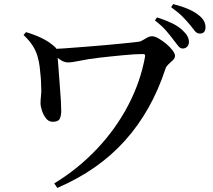

<svg xmlns="http://www.w3.org/2000/svg" viewBox="-20 -856 1040 938"><path d="M872 -619Q861 -619 850.5 -631.5Q840 -644 827 -662Q813 -681 792 -705.5Q771 -730 737 -756L747 -771Q788 -758 819.5 -743Q851 -728 872 -708Q889 -692 896 -678.5Q903 -665 903 -651Q903 -637 894.5 -628Q886 -619 872 -619ZM245 40Q364 -33 455.5 -130.5Q547 -228 606.5 -342Q666 -456 688 -576Q690 -586 687.5 -589Q685 -592 676 -592Q660 -592 634.5 -590.5Q609 -589 579 -586Q549 -583 519 -580Q489 -577 464 -574Q413 -568 372 -559.5Q331 -551 313 -551Q294 -551 276 -563Q258 -575 232 -594V-617Q256 -617 298 -620Q340 -623 391 -627Q442 -631 493.5 -635.5Q545 -640 588.5 -644.5Q632 -649 657 -652Q667 -653 678 -660Q689 -667 700.5 -673Q712 -679 722 -679Q736 -679 755 -668Q774 -657 792.5 -641.5Q811 -626 823 -610Q835 -594 835 -584Q835 -572 825 -562.5Q815 -553 804 -543Q793 -533 789 -522Q755 -418 705.5 -330Q656 -242 590.5 -169Q525 -96 442.5 -38.5Q360 19 260 62ZM238 -261Q218 -261 205 -277.5Q192 -294 185 -315.5Q178 -337 178 -352Q178 -370 180.5 -390Q183 -410 181 -435Q181 -454 179 -478.5Q177 -503 174 -528.5Q171 -554 165 -574Q159 -601 142 -629Q125 -657 95 -685L107 -699Q148 -687 183.5 -670Q219 -653 248 -627Q258 -618 259 -608Q260 -598 260 -591Q261 -579 263.5 -553Q266 -527 268 -493.5Q270 -460 273 -426Q276 -392 277.5 -363Q279 -334 279 -318Q280 -295 273 -278Q266 -261 238 -261ZM956 -692Q942 -692 932 -704.5Q922 -717 907 -736Q892 -754 872.5 -774Q853 -794 816 -821L826 -836Q909 -815 948 -784Q968 -769 976 -754Q984 -739 984 -723Q984 -692 956 -692Z"/></svg>

Font: Noto Serif KR SemiBold
Style: Regular
Weight: 600
Designer: Ryoko NISHIZUKA 西塚涼子 (kana & ideographs); Frank Grießhammer (Latin, Greek & Cyrillic); Wenlong ZHANG 张文龙 (bopomofo); San
Foundry: Adobe
Version: Version 2.003-H1;hotconv 1.1.1;makeotfexe 2.6.0